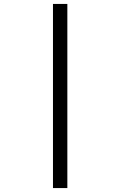

<svg xmlns="http://www.w3.org/2000/svg" viewBox="-20 -787 610 975"><path d="M249 -767V168H322V-767Z"/></svg>

Font: Geom Light
Style: Regular
Weight: 300
Version: Version 1.102